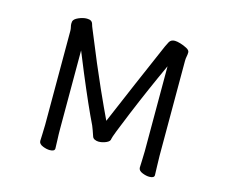

<svg xmlns="http://www.w3.org/2000/svg" viewBox="-101 -854 1202 1006"><g transform="rotate(15 500.0 -350.5)"><path d="M700 -696Q709 -712 730 -712Q742 -712 760.5 -706.5Q779 -701 796 -692Q813 -683 813 -671.5Q813 -660 810.5 -648.5Q808 -637 808 -624V-109Q808 -79 809.5 -50.5Q811 -22 811 -5Q811 11 784 11Q767 11 747 3Q724 -6 724 -23Q724 -35 725.5 -60.5Q727 -86 727 -112V-573Q661 -430 601 -285Q573 -218 557 -176.5Q541 -135 541 -130Q541 -116 520.5 -107Q500 -98 480 -98Q469 -98 459 -102.5Q449 -107 446 -116Q441 -132 434.5 -149Q428 -166 426 -171Q382 -261 313 -426Q289 -483 268 -536V-111Q268 -80 269.5 -51Q271 -22 271 -5Q271 11 244 11Q227 11 207 3Q184 -6 184 -23Q184 -35 185.5 -60Q187 -85 187 -110V-620Q187 -631 184.5 -640.5Q182 -650 182 -658.5Q182 -667 183 -670Q186 -684 210 -694.5Q234 -705 255 -705Q269 -705 277 -700Q285 -695 288 -684Q291 -673 295 -664Q374 -470 419.5 -369Q465 -268 491 -214L587 -439L687 -670Q693 -682 700 -696Z"/></g></svg>

Font: Moon Stars Kai
Style: Bold
Weight: 700
Designer: GuiWonder
Version: Version 1.101